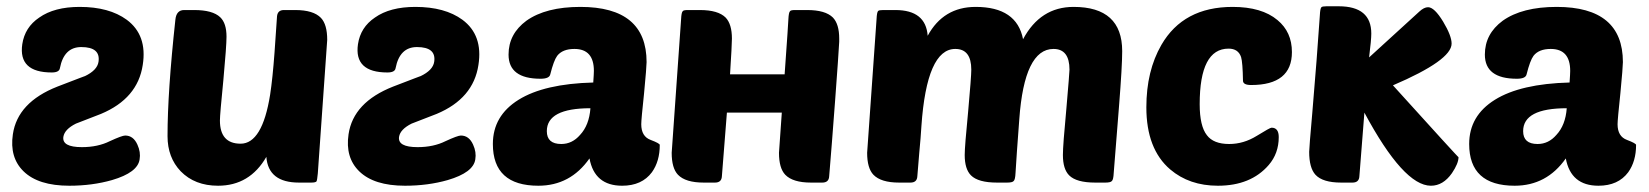

<svg xmlns="http://www.w3.org/2000/svg" viewBox="-20 -582 5255 612"><path d="M234 -560Q328 -560 384 -519Q450 -470 435 -375Q419 -268 302 -219L222 -188Q186 -170 182 -146Q177 -113 241 -113Q292 -113 330 -132Q369 -150 379 -150Q405 -150 418 -121Q429 -97 425 -74Q419 -32 337 -8Q274 10 201 10Q102 10 55 -36Q10 -80 21 -154Q36 -256 163 -306Q259 -343 250 -339Q290 -358 294 -385Q301 -432 239 -432Q184 -432 171 -365Q169 -351 145 -351Q38 -351 51 -441Q59 -495 105 -526Q153 -560 234 -560Z M692 -327Q681 -217 681 -198Q681 -124 747 -124Q816 -124 841 -280Q849 -332 855 -414L863 -530Q865 -550 885 -550H921Q979 -550 1003 -525Q1023 -504 1023 -455Q1023 -449 993 -29Q991 -8 989 -4Q986 0 972 0H933Q835 0 829 -82Q776 10 675 10Q601 10 556 -36Q514 -80 514 -148Q514 -289 539 -519Q542 -550 567 -550H599Q658 -550 682 -527Q702 -508 702 -465Q702 -436 692 -327Z M1304 -560Q1398 -560 1454 -519Q1520 -470 1505 -375Q1489 -268 1372 -219L1292 -188Q1256 -170 1252 -146Q1247 -113 1311 -113Q1362 -113 1400 -132Q1439 -150 1449 -150Q1475 -150 1488 -121Q1499 -97 1495 -74Q1489 -32 1407 -8Q1344 10 1271 10Q1172 10 1125 -36Q1080 -80 1091 -154Q1106 -256 1233 -306Q1329 -343 1320 -339Q1360 -358 1364 -385Q1371 -432 1309 -432Q1254 -432 1241 -365Q1239 -351 1215 -351Q1108 -351 1121 -441Q1129 -495 1175 -526Q1223 -560 1304 -560Z M1633 -264Q1715 -315 1871 -319Q1873 -347 1873 -356Q1873 -426 1811 -426Q1773 -426 1756 -404Q1745 -389 1734 -345Q1731 -331 1703 -331Q1601 -331 1601 -408Q1601 -474 1658 -516Q1720 -560 1830 -560Q2041 -560 2041 -384Q2041 -369 2033 -285Q2024 -201 2024 -186Q2024 -147 2054 -136Q2083 -125 2083 -120Q2083 -68 2058 -33Q2026 10 1963 10Q1875 10 1859 -77Q1798 10 1696 10Q1551 10 1551 -123Q1551 -213 1633 -264ZM1723 -164Q1723 -123 1769 -123Q1804 -123 1829 -152Q1858 -183 1862 -237Q1723 -237 1723 -164Z M2481 -345Q2485 -402 2490 -473Q2491 -496 2493 -521Q2494 -542 2498 -546Q2500 -550 2514 -550H2553Q2611 -550 2635 -526Q2655 -505 2655 -459V-449Q2653 -410 2642 -262.5Q2631 -115 2623 -20Q2622 0 2601 0H2565Q2507 0 2483 -25Q2463 -46 2463 -95Q2463 -97 2472 -223H2297Q2290 -137 2281 -20Q2280 0 2259 0H2223Q2165 0 2141 -25Q2121 -46 2121 -95Q2121 -101 2151 -521Q2152 -542 2156 -546Q2158 -550 2172 -550H2211Q2269 -550 2293 -526Q2313 -505 2313 -459Q2313 -439 2307 -345Z M2910 -93 2904 -20Q2903 0 2882 0H2846Q2788 0 2764 -25Q2744 -46 2744 -95Q2744 -101 2774 -521Q2775 -543 2779 -547Q2782 -550 2795 -550H2834Q2931 -550 2937 -468Q2987 -560 3090 -560Q3221 -560 3241 -457Q3296 -560 3402 -560Q3557 -560 3557 -419Q3557 -371 3547 -245L3530 -31Q3529 -9 3524 -5Q3520 0 3503 0H3471Q3411 0 3388 -23Q3368 -43 3368 -88Q3368 -119 3379 -235Q3389 -351 3389 -360Q3389 -426 3338 -426Q3245 -426 3229 -202Q3220 -83 3217 -31Q3216 -9 3211 -5Q3207 0 3190 0H3158Q3098 0 3075 -23Q3055 -43 3055 -88Q3055 -115 3066 -227Q3076 -338 3076 -360Q3076 -426 3025 -426Q2934 -426 2917 -180Q2915 -145 2910 -93Z M3986 -149Q4028 -175 4033 -175Q4056 -175 4056 -145Q4056 -93 4024 -56Q3967 10 3862 10Q3771 10 3710 -42Q3634 -107 3634 -240Q3634 -356 3682 -439Q3752 -560 3909 -560Q4002 -560 4052 -518Q4098 -480 4098 -416Q4098 -311 3968 -311Q3942 -311 3942 -325Q3941 -383 3936 -400Q3927 -427 3896 -427Q3804 -427 3804 -250Q3804 -180 3827 -151Q3848 -123 3898 -123Q3944 -123 3986 -149Z M4608 -30Q4580 10 4541 10Q4454 10 4329 -223L4313 -20Q4312 0 4291 0H4255Q4196 0 4173 -25Q4153 -47 4153 -98Q4153 -110 4163 -223Q4178 -399 4187 -533Q4188 -555 4192 -559Q4195 -562 4208 -562H4247Q4351 -562 4351 -475Q4351 -455 4344 -399L4504 -545Q4519 -559 4532 -559Q4552 -559 4580 -513Q4607 -468 4607 -443Q4607 -390 4420 -310Q4629 -79 4629 -81Q4629 -61 4608 -30Z M4745 -264Q4827 -315 4983 -319Q4985 -347 4985 -356Q4985 -426 4923 -426Q4885 -426 4868 -404Q4857 -389 4846 -345Q4843 -331 4815 -331Q4713 -331 4713 -408Q4713 -474 4770 -516Q4832 -560 4942 -560Q5153 -560 5153 -384Q5153 -369 5145 -285Q5136 -201 5136 -186Q5136 -147 5166 -136Q5195 -125 5195 -120Q5195 -68 5170 -33Q5138 10 5075 10Q4987 10 4971 -77Q4910 10 4808 10Q4663 10 4663 -123Q4663 -213 4745 -264ZM4835 -164Q4835 -123 4881 -123Q4916 -123 4941 -152Q4970 -183 4974 -237Q4835 -237 4835 -164Z"/></svg>

Font: PoetsenOne
Style: Regular
Weight: 400
Designer: Rodrigo Fuenzalida, Pablo Impallari
Foundry: Pablo Impallari, Rodrigo Fuenzalida
Version: Version 1.000